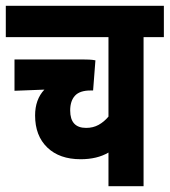

<svg xmlns="http://www.w3.org/2000/svg" viewBox="-20 -642 585 662"><path d="M545 -514H475V0H354V-116Q315 -93 258 -93Q185 -93 143 -133.5Q101 -174 101 -244Q101 -299 133 -333L30 -329V-437H265Q276 -437 287.5 -436.5Q299 -436 309 -434L301 -330H292Q255 -330 238.5 -312Q222 -294 222 -261Q222 -201 277 -201Q301 -201 320 -211.5Q339 -222 354 -240V-514H0V-622H545Z"/></svg>

Font: Noto Sans ExtraCondensed
Style: Bold
Weight: 700
Width: 2
Designer: Monotype Design Team
Foundry: Monotype Imaging Inc.
Version: Version 2.013; ttfautohint (v1.8.4.7-5d5b)